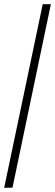

<svg xmlns="http://www.w3.org/2000/svg" viewBox="-20 -780 264 921"><path d="M0 121 40 120 224 -760H185Z"/></svg>

Font: Noto Serif Armenian ExtraCondensed Light
Style: Regular
Weight: 300
Width: 2
Designer: Monotype Design Team
Foundry: Monotype Imaging Inc.
Version: Version 2.008